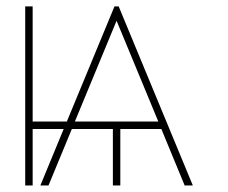

<svg xmlns="http://www.w3.org/2000/svg" viewBox="-20 -565 696 585"><path d="M567.5 0H542.6L471.6 -171.9H346.6V0H323.9V-171.9H198.9L127.8 0H103L174 -171.9H79.5V0H56.8V-545.5H79.5V-194.6H183.6L328.8 -545.5H341.6ZM462.4 -194.6 335.2 -501.8 208.1 -194.6Z"/></svg>

Font: Linik Sans Thin
Style: Regular
Weight: 100
Designer: Fonts by Rasmus Andersson / Changes by Cristiano Sobral with parts from Marc Monis
Foundry: rsms
Version: Version 3.020; ttfautohint (v1.6)